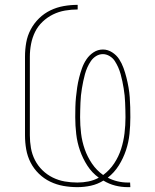

<svg xmlns="http://www.w3.org/2000/svg" viewBox="-20 -763 640 791"><path d="M507 8Q480 8 454.5 1.5Q429 -5 406 -19Q382 -4 354.5 2Q327 8 299 8Q270 8 241.5 3Q213 -2 187 -14.5Q161 -27 140 -47.5Q119 -68 106 -93.5Q93 -119 88 -147.5Q83 -176 83 -205V-530Q83 -559 88 -587.5Q93 -616 106.5 -641.5Q120 -667 141 -687.5Q162 -708 188 -720.5Q214 -733 242.5 -738Q271 -743 300 -743V-724Q274 -724 248 -719.5Q222 -715 198.5 -703.5Q175 -692 155.5 -673.5Q136 -655 124.5 -631.5Q113 -608 108 -582Q103 -556 103 -530V-205Q103 -179 107.5 -153Q112 -127 124 -103.5Q136 -80 155 -61.5Q174 -43 197.5 -31.5Q221 -20 246.5 -15.5Q272 -11 299 -11Q322 -11 344.5 -15.5Q367 -20 387 -31Q359 -51 340 -80.5Q321 -110 309.5 -143Q298 -176 294 -211Q290 -246 290 -280Q290 -301 290.5 -321.5Q291 -342 293 -362.5Q295 -383 298 -403Q301 -423 306 -443Q311 -463 318 -482.5Q325 -502 336.5 -519Q348 -536 365.5 -547.5Q383 -559 404 -559Q424 -559 442 -547.5Q460 -536 471 -519Q482 -502 489 -482.5Q496 -463 501 -443Q506 -423 509.5 -403Q513 -383 514.5 -362.5Q516 -342 516.5 -321.5Q517 -301 517 -280Q517 -246 513.5 -211.5Q510 -177 499 -144Q488 -111 469.5 -81.5Q451 -52 424 -31Q443 -21 464 -16Q485 -11 507 -11H516L517 8ZM405 -42Q432 -62 450.5 -90Q469 -118 479 -149.5Q489 -181 493 -214Q497 -247 497 -280Q497 -295 496.5 -310Q496 -325 495.5 -340Q495 -355 493.5 -369.5Q492 -384 489.5 -399Q487 -414 484 -428.5Q481 -443 477 -457.5Q473 -472 467 -485.5Q461 -499 453 -511.5Q445 -524 431.5 -532Q418 -540 404 -540Q389 -540 376 -532Q363 -524 354.5 -511.5Q346 -499 340 -485.5Q334 -472 330 -457.5Q326 -443 323 -428.5Q320 -414 317.5 -399Q315 -384 313.5 -369.5Q312 -355 311.5 -340Q311 -325 310.5 -310Q310 -295 310 -280Q310 -247 314 -213.5Q318 -180 329 -148.5Q340 -117 359 -89Q378 -61 405 -42Z"/></svg>

Font: Iosevka HT Thin Extended
Style: Regular
Weight: 100
Width: 7
Monospace: yes
Designer: Belleve Invis
Foundry: Belleve Invis
Version: Version 32.3.0; ttfautohint (v1.8.4)